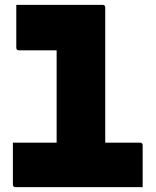

<svg xmlns="http://www.w3.org/2000/svg" viewBox="-20 -770 640 790"><path d="M33 -183H213V-563H58Q47 -563 47 -574V-750H402Q413 -750 413 -739V-183H556Q567 -183 567 -172V0H44Q33 0 33 -11Z"/></svg>

Font: Recursive Mn Lnr St Blk
Style: Regular
Weight: 900
Monospace: yes
Version: Version 1.079;hotconv 1.0.112;makeotfexe 2.5.65598; ttfautoh